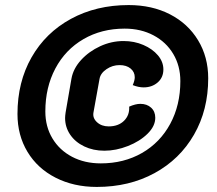

<svg xmlns="http://www.w3.org/2000/svg" viewBox="-20 -729 857 758"><path d="M49 -279Q49 -405 104.5 -502.5Q160 -600 260 -654.5Q360 -709 488 -709Q580 -709 651 -672.5Q722 -636 762 -570Q802 -504 802 -420Q802 -295 746 -197.5Q690 -100 590 -45.5Q490 9 362 9Q271 9 199.5 -27.5Q128 -64 88.5 -129.5Q49 -195 49 -279ZM692 -409Q692 -469 664 -516Q636 -563 586 -589.5Q536 -616 472 -616Q381 -616 309.5 -574.5Q238 -533 198.5 -458.5Q159 -384 159 -289Q159 -229 187 -182.5Q215 -136 264.5 -110Q314 -84 378 -84Q469 -84 540.5 -125Q612 -166 652 -240Q692 -314 692 -409ZM237 -263Q237 -271 239 -285L262 -418Q269 -458 300 -492Q331 -526 375.5 -546.5Q420 -567 468 -567Q510 -567 546 -551.5Q582 -536 603.5 -510.5Q625 -485 625 -455Q625 -423 602.5 -403.5Q580 -384 547 -384Q527 -384 504 -393Q512 -411 512 -424Q512 -445 495.5 -458.5Q479 -472 452 -472Q424 -472 400.5 -456Q377 -440 373 -418L349 -285Q345 -263 363 -246.5Q381 -230 409 -230Q447 -230 469.5 -252Q492 -274 490 -308Q515 -319 534 -319Q560 -319 576.5 -304Q593 -289 593 -264Q593 -231 562.5 -201Q532 -171 485 -152.5Q438 -134 392 -134Q348 -134 312.5 -151Q277 -168 257 -197.5Q237 -227 237 -263Z"/></svg>

Font: K2D
Style: Bold Italic
Weight: 700
Italic angle: -10°
Designer: Katatrad Aksorn Co.,Ltd.
Foundry: Cadson Demak Co.,Ltd.
Version: Version 1.000; ttfautohint (v1.6)